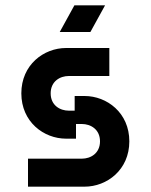

<svg xmlns="http://www.w3.org/2000/svg" viewBox="-20 -700 565 720"><path d="M170 -350C170 -395 205 -415 238 -415H390V-520H228C144 -520 60 -457 60 -350C60 -243 144 -180 228 -180H265V-235H287C320 -235 355 -215 355 -170C355 -125 320 -105 287 -105H85V0H297C381 0 465 -63 465 -170C465 -277 381 -340 297 -340H260V-285H238C205 -285 170 -305 170 -350ZM204 -580H319L374 -680H259Z"/></svg>

Font: Grotesk 03
Style: Bold
Weight: 500
Designer: Frank Adebiaye, contributions by Jérémy Landes, Ariel Martín Pérez
Foundry: Velvetyne Type Foundry
Version: Version 3.000;Glyphs 3.1.2 (3150)